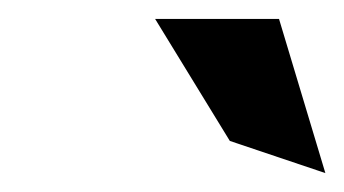

<svg xmlns="http://www.w3.org/2000/svg" viewBox="-20 -772 364 203"><path d="M144 -752 223 -623 324 -589 275 -752Z"/></svg>

Font: Charger Pro
Style: BdNarObl
Weight: 700
Designer: Jasper
Foundry: Cannot Into Space Fonts
Version: Version 1.09